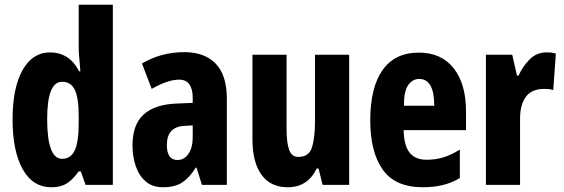

<svg xmlns="http://www.w3.org/2000/svg" viewBox="-20 -873 2378 810"><path d="M197 -83Q118 -83 75.5 -159.5Q33 -236 33 -369Q33 -502 75 -577Q117 -652 192 -652Q230 -652 261 -633Q292 -614 314 -572H319Q317 -605 314.5 -628.5Q312 -652 312 -671V-853H456V-93H341L321 -150H312Q287 -115 261.5 -99Q236 -83 197 -83ZM242 -203Q279 -203 295.5 -239Q312 -275 312 -353V-385Q312 -460 295.5 -494Q279 -528 242 -528Q179 -528 179 -371Q179 -203 242 -203Z M758 -653Q843 -653 890 -604.5Q937 -556 937 -456V-93H832L809 -166H806Q780 -124 749 -103.5Q718 -83 668 -83Q622 -83 593.5 -108.5Q565 -134 552 -174Q539 -214 539 -259Q539 -347 585.5 -389.5Q632 -432 722 -436L793 -439V-461Q793 -497 779 -517Q765 -537 736 -537Q688 -537 620 -498L579 -605Q659 -653 758 -653ZM759 -342Q684 -339 684 -261Q684 -198 729 -198Q757 -198 775 -224Q793 -250 793 -294V-344Z M1453 -642V-93H1341L1324 -162H1316Q1278 -83 1194 -83Q1121 -83 1083 -136Q1045 -189 1045 -285V-642H1189V-329Q1189 -270 1200 -240.5Q1211 -211 1238 -211Q1284 -211 1296.5 -252Q1309 -293 1309 -366V-642Z M1747 -651Q1842 -651 1894 -585Q1946 -519 1946 -403V-324H1683Q1684 -259 1708 -229Q1732 -199 1780 -199Q1817 -199 1850 -209Q1883 -219 1920 -242V-122Q1885 -101 1846.5 -92Q1808 -83 1764 -83Q1647 -83 1594.5 -157.5Q1542 -232 1542 -365Q1542 -504 1594 -577.5Q1646 -651 1747 -651ZM1748 -540Q1721 -540 1702.5 -514.5Q1684 -489 1684 -427H1812Q1812 -540 1748 -540Z M2285 -652Q2293 -652 2302 -651.5Q2311 -651 2325 -647L2314 -493Q2306 -496 2295.5 -497Q2285 -498 2276 -498Q2223 -498 2198.5 -464.5Q2174 -431 2174 -372V-93H2030V-642H2141L2161 -554H2168Q2183 -590 2213 -621Q2243 -652 2285 -652Z"/></svg>

Font: Noto Sans Kannada UI ExtraCondensed ExtraBold
Style: Regular
Weight: 800
Width: 2
Designer: Jelle Bosma - Monotype Design Team
Foundry: Monotype Imaging Inc.
Version: Version 2.005; ttfautohint (v1.8.4.7-5d5b)